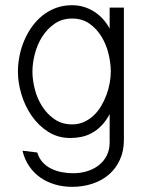

<svg xmlns="http://www.w3.org/2000/svg" viewBox="-20 -518 551 737"><path d="M455.6 19Q455.6 61.5 440.2 95.2Q424.8 128.9 398.2 151.9Q371.6 174.8 335.2 187Q298.8 199.2 256.8 199.2Q221.7 199.2 190.4 189.9Q159.2 180.7 134.3 163.1Q109.4 145.5 91.8 119.6Q74.2 93.8 66.4 60.5L123 67.4Q129.9 89.8 143.8 105Q157.7 120.1 176.5 129.4Q195.3 138.7 217 142.8Q238.8 147 260.7 147Q288.6 147 313.7 139.4Q338.9 131.8 358.4 116.9Q377.9 102.1 389.4 79.8Q400.9 57.6 400.9 28.3V-80.1Q386.7 -53.2 369.1 -35.4Q351.6 -17.6 332 -7.1Q312.5 3.4 291.7 7.6Q271 11.7 250.5 11.7Q202.1 11.7 164.8 -12.2Q127.4 -36.1 101.6 -73.5Q75.7 -110.8 62.3 -155.8Q48.8 -200.7 48.8 -243.2Q48.8 -272.9 54.9 -303.5Q61 -334 73 -362.3Q85 -390.6 102.5 -415.3Q120.1 -439.9 143.3 -458.5Q166.5 -477.1 194.8 -487.5Q223.1 -498 256.8 -498Q301.8 -498 340.1 -474.1Q378.4 -450.2 400.9 -408.2V-488.8H455.6ZM405.3 -243.2Q405.3 -275.4 396.7 -311Q388.2 -346.7 369.9 -377Q351.6 -407.2 323.7 -427Q295.9 -446.8 256.8 -446.8Q218.3 -446.8 189.7 -427Q161.1 -407.2 142.1 -377.2Q123 -347.2 113.8 -311.3Q104.5 -275.4 104.5 -243.2Q104.5 -210.9 113.8 -175Q123 -139.2 142.1 -109.4Q161.1 -79.6 189.7 -60.1Q218.3 -40.5 256.8 -40.5Q281.7 -40.5 302.2 -49.8Q322.8 -59.1 339.4 -74.7Q356 -90.3 368.2 -110.8Q380.4 -131.3 388.7 -153.8Q397 -176.3 401.1 -199.5Q405.3 -222.7 405.3 -243.2Z"/></svg>

Font: SaysetthaMai
Style: Regular
Weight: 400
Designer: John M. Durdin
Foundry: Lao Script for Windows
Version: Version 1.101